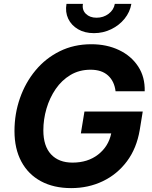

<svg xmlns="http://www.w3.org/2000/svg" viewBox="-20 -967 790 997"><path d="M349.6 9.8Q258.8 9.8 192.6 -25.9Q126.5 -61.5 90.8 -128.2Q55.2 -194.8 55.2 -286.6Q55.2 -376 83.5 -457Q111.8 -538.1 164.3 -601.3Q216.8 -664.6 290.3 -700.9Q363.8 -737.3 454.1 -737.3Q534.7 -737.3 598.1 -707Q661.6 -676.8 697.5 -621.8Q733.4 -566.9 731.4 -493.2H580.1Q573.7 -545.4 540.8 -575.2Q507.8 -605 450.2 -605Q391.6 -605 345.9 -577.6Q300.3 -550.3 269 -504.6Q237.8 -459 221.4 -403.1Q205.1 -347.2 205.1 -290Q205.1 -208.5 245.1 -165.5Q285.2 -122.6 356.4 -122.6Q436 -122.6 489.7 -164.6Q543.5 -206.5 557.6 -274.4H399.9L418.5 -387.7H721.2L705.6 -292Q689.5 -196.8 639.2 -129.4Q588.9 -62 513.9 -26.1Q439 9.8 349.6 9.8ZM467.8 -794.9Q419.9 -794.9 385.3 -815.2Q350.6 -835.4 334.2 -869.9Q317.9 -904.3 325.2 -946.8H410.6Q405.3 -915.5 425.8 -895.3Q446.3 -875 481.4 -875Q517.1 -875 543.9 -895.3Q570.8 -915.5 576.2 -946.8H662.1Q654.8 -904.3 627 -869.9Q599.1 -835.4 557.4 -815.2Q515.6 -794.9 467.8 -794.9Z"/></svg>

Font: Inter
Style: Bold Italic
Weight: 700
Italic angle: -9.39999°
Designer: Rasmus Andersson
Foundry: rsms
Version: Version 4.001;git-9221beed3